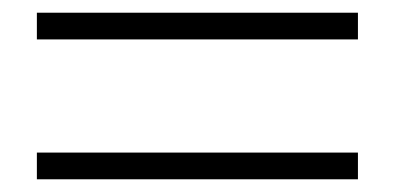

<svg xmlns="http://www.w3.org/2000/svg" viewBox="-20 -511 620 302"><path d="M543 -229H38V-271H543ZM543 -449H38V-491H543Z"/></svg>

Font: Noto Serif SC
Style: Regular
Weight: 400
Designer: Ryoko NISHIZUKA 西塚涼子 (kana & ideographs); Frank Grießhammer (Latin, Greek & Cyrillic); Wenlong ZHANG 张文龙 (bopomofo); San
Foundry: Adobe
Version: Version 2.002-H1;hotconv 1.1.0;makeotfexe 2.6.0